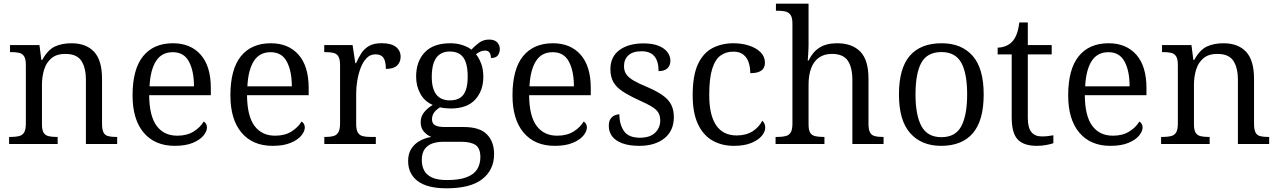

<svg xmlns="http://www.w3.org/2000/svg" viewBox="-20 -780 6922 1040"><path d="M29.3 0V-38.3H40Q66.3 -38.3 84 -43Q101.7 -47.7 110.8 -62.8Q120 -78 120 -110V-429Q120 -459.3 111 -474.2Q102 -489 85.3 -493.3Q68.7 -497.7 44.7 -497.7H34.3V-536H193.7L204 -455.3H208.7Q239.3 -510.7 277.8 -528.2Q316.3 -545.7 366.3 -545.7Q447 -545.7 489.8 -499.3Q532.7 -453 532.7 -353.3V-110.7Q532.7 -78 540.5 -62.8Q548.3 -47.7 564.7 -43Q581 -38.3 607 -38.3H614.7V0H445.3V-347.7Q445.3 -413 420.7 -450.5Q396 -488 334.3 -488Q286 -488 258.2 -464.2Q230.3 -440.3 218.8 -402.3Q207.3 -364.3 207.3 -321.7V-106.3Q207.3 -75.7 216.2 -61.3Q225 -47 242.2 -42.7Q259.3 -38.3 285 -38.3H292.3V0Z M926.7 10Q818.7 10 758.3 -61.5Q698 -133 698 -263.3Q698 -404.7 754.8 -475.2Q811.7 -545.7 917 -545.7Q1012.3 -545.7 1067.2 -483.5Q1122 -421.3 1122 -302.7V-264.3H788Q789 -151 828.7 -98Q868.3 -45 940 -45Q993.3 -45 1029.5 -68Q1065.7 -91 1083.3 -121.7Q1090.3 -118 1095.7 -109.7Q1101 -101.3 1101 -89.3Q1101 -68.7 1082 -45.5Q1063 -22.3 1024.3 -6.2Q985.7 10 926.7 10ZM1030.7 -312.3Q1030.7 -395.3 1003.5 -446.3Q976.3 -497.3 916 -497.3Q855.3 -497.3 824.8 -448.8Q794.3 -400.3 790 -312.3Z M1456.7 10Q1348.7 10 1288.3 -61.5Q1228 -133 1228 -263.3Q1228 -404.7 1284.8 -475.2Q1341.7 -545.7 1447 -545.7Q1542.3 -545.7 1597.2 -483.5Q1652 -421.3 1652 -302.7V-264.3H1318Q1319 -151 1358.7 -98Q1398.3 -45 1470 -45Q1523.3 -45 1559.5 -68Q1595.7 -91 1613.3 -121.7Q1620.3 -118 1625.7 -109.7Q1631 -101.3 1631 -89.3Q1631 -68.7 1612 -45.5Q1593 -22.3 1554.3 -6.2Q1515.7 10 1456.7 10ZM1560.7 -312.3Q1560.7 -395.3 1533.5 -446.3Q1506.3 -497.3 1446 -497.3Q1385.3 -497.3 1354.8 -448.8Q1324.3 -400.3 1320 -312.3Z M1736.7 0V-38.3H1744.7Q1769.3 -38.3 1786.3 -43Q1803.3 -47.7 1812.7 -63.5Q1822 -79.3 1822 -111.7V-428.3Q1822 -458.7 1813.2 -473.8Q1804.3 -489 1786.7 -493.3Q1769 -497.7 1743.3 -497.7H1736.3V-536H1889.7L1904.7 -437.7H1908.7Q1921.3 -467.3 1937.5 -492Q1953.7 -516.7 1979.5 -531.3Q2005.3 -546 2047 -546Q2098.3 -546 2124.2 -526.2Q2150 -506.3 2150 -472.3Q2150 -443.3 2130.8 -425Q2111.7 -406.7 2070 -406.7Q2070 -448.3 2057 -467Q2044 -485.7 2013.7 -485.7Q1985.3 -485.7 1965.5 -465Q1945.7 -444.3 1933.5 -412Q1921.3 -379.7 1915.3 -343.3Q1909.3 -307 1909.3 -275.3V-108Q1909.3 -77 1918.5 -62Q1927.7 -47 1944.5 -42.7Q1961.3 -38.3 1985.3 -38.3H2015.7V0Z M2398.3 240Q2295 240 2242.8 201Q2190.7 162 2190.7 91.7Q2190.7 52.7 2208 25.7Q2225.3 -1.3 2253.8 -17Q2282.3 -32.7 2316.3 -38.3Q2294.3 -46.7 2276.5 -66.5Q2258.7 -86.3 2258.7 -118.3Q2258.7 -148.3 2276.5 -171Q2294.3 -193.7 2324 -211.7Q2280 -230.3 2257 -272Q2234 -313.7 2234 -364.7Q2234 -447.3 2280.7 -496.5Q2327.3 -545.7 2420 -545.7Q2456 -545.7 2486.3 -535.3Q2516.7 -525 2533.3 -511Q2549.7 -529.3 2573.7 -547.5Q2597.7 -565.7 2629 -565.7Q2659 -565.7 2673.2 -550.5Q2687.3 -535.3 2687.3 -515Q2687.3 -494.3 2676.5 -480Q2665.7 -465.7 2639.3 -465.7Q2639.3 -483.3 2632 -494.7Q2624.7 -506 2607.7 -506Q2593 -506 2581.5 -500.5Q2570 -495 2558.3 -486.3Q2575 -465.3 2586.5 -435Q2598 -404.7 2598 -364Q2598 -289 2554.2 -240.7Q2510.3 -192.3 2420 -192.3Q2408 -192.3 2390.2 -194.2Q2372.3 -196 2363.7 -198.7Q2345.7 -188.3 2332.8 -172.3Q2320 -156.3 2320 -133.3Q2320 -111.3 2336.5 -101.7Q2353 -92 2389 -92H2492Q2578.3 -92 2617.3 -52.3Q2656.3 -12.7 2656.3 54.7Q2656.3 139.7 2592.8 189.8Q2529.3 240 2398.3 240ZM2400.7 195.3Q2467.7 195.3 2507.5 180Q2547.3 164.7 2564.7 136.7Q2582 108.7 2582 71Q2582 22.7 2555.7 5.3Q2529.3 -12 2479.3 -12H2380Q2350 -12 2323.8 -3.5Q2297.7 5 2281.2 26.5Q2264.7 48 2264.7 88.3Q2264.7 119 2277.5 143.3Q2290.3 167.7 2320 181.5Q2349.7 195.3 2400.7 195.3ZM2417 -236.3Q2450.7 -236.3 2471.8 -249.8Q2493 -263.3 2503.2 -292Q2513.3 -320.7 2513.3 -365Q2513.3 -411 2503.3 -441.2Q2493.3 -471.3 2471.8 -486.2Q2450.3 -501 2416.3 -501Q2384 -501 2362.2 -485.8Q2340.3 -470.7 2329.5 -440Q2318.7 -409.3 2318.7 -364Q2318.7 -299.3 2343.5 -267.8Q2368.3 -236.3 2417 -236.3Z M2984.7 10Q2876.7 10 2816.3 -61.5Q2756 -133 2756 -263.3Q2756 -404.7 2812.8 -475.2Q2869.7 -545.7 2975 -545.7Q3070.3 -545.7 3125.2 -483.5Q3180 -421.3 3180 -302.7V-264.3H2846Q2847 -151 2886.7 -98Q2926.3 -45 2998 -45Q3051.3 -45 3087.5 -68Q3123.7 -91 3141.3 -121.7Q3148.3 -118 3153.7 -109.7Q3159 -101.3 3159 -89.3Q3159 -68.7 3140 -45.5Q3121 -22.3 3082.3 -6.2Q3043.7 10 2984.7 10ZM3088.7 -312.3Q3088.7 -395.3 3061.5 -446.3Q3034.3 -497.3 2974 -497.3Q2913.3 -497.3 2882.8 -448.8Q2852.3 -400.3 2848 -312.3Z M3443 10Q3387.3 10 3350.3 -4Q3313.3 -18 3295.5 -42Q3277.7 -66 3277.7 -97.7Q3277.7 -122.7 3287 -136.2Q3296.3 -149.7 3310 -155.3Q3323.7 -161 3335 -161Q3335 -105.7 3360 -69.8Q3385 -34 3446 -34Q3500.7 -34 3528.5 -61Q3556.3 -88 3556.3 -127.7Q3556.3 -151 3546.8 -168.3Q3537.3 -185.7 3512 -201.5Q3486.7 -217.3 3440.3 -237.7Q3387 -262.3 3352.8 -284.7Q3318.7 -307 3302.5 -335.5Q3286.3 -364 3286.3 -406Q3286.3 -472.3 3335.3 -508.7Q3384.3 -545 3466 -545Q3515.7 -545 3548.2 -531.5Q3580.7 -518 3596 -496.5Q3611.3 -475 3611.3 -451.7Q3611.3 -425.3 3595.3 -410Q3579.3 -394.7 3547.3 -394.7Q3547.3 -448.7 3524.3 -475.5Q3501.3 -502.3 3455.7 -502.3Q3407 -502.3 3383.5 -480Q3360 -457.7 3360 -421.7Q3360 -394.7 3373.2 -376.5Q3386.3 -358.3 3414 -342.5Q3441.7 -326.7 3487.7 -307.7Q3538 -286 3569.5 -263.7Q3601 -241.3 3615.5 -213.2Q3630 -185 3630 -146Q3630 -71.3 3578.7 -30.7Q3527.3 10 3443 10Z M3954.7 10Q3890.3 10 3840.2 -18.2Q3790 -46.3 3761 -106.8Q3732 -167.3 3732 -264.3Q3732 -372 3760.8 -433Q3789.7 -494 3839.7 -519.8Q3889.7 -545.7 3952.3 -545.7Q3999.3 -545.7 4038.2 -532.8Q4077 -520 4100.2 -496.5Q4123.3 -473 4123.3 -441Q4123.3 -422 4115.2 -409.5Q4107 -397 4089.5 -390.3Q4072 -383.7 4044 -383.7Q4044 -414.3 4035.5 -441Q4027 -467.7 4006.7 -484Q3986.3 -500.3 3952 -500.3Q3912.3 -500.3 3883 -479.2Q3853.7 -458 3837.7 -406.8Q3821.7 -355.7 3821.7 -265.3Q3821.7 -156.3 3859.2 -101.3Q3896.7 -46.3 3970.7 -46.3Q4022.7 -46.7 4057.3 -69.3Q4092 -92 4109 -126Q4116.7 -119.3 4120.8 -110Q4125 -100.7 4125 -88.7Q4125 -66.7 4106 -43.8Q4087 -21 4049.3 -5.5Q4011.7 10 3954.7 10Z M4181 0V-38.3H4192.3Q4218 -38.3 4236 -43Q4254 -47.7 4263.2 -62.8Q4272.3 -78 4272.3 -110V-652.3Q4272.3 -683.7 4262.7 -698.3Q4253 -713 4236 -717.3Q4219 -721.7 4196.3 -721.7H4183V-760H4359.7V-534.7Q4359.7 -518 4358.5 -499.3Q4357.3 -480.7 4356.3 -467.3Q4355.3 -454 4355.3 -452.3H4360Q4381.3 -498 4418.7 -521.8Q4456 -545.7 4513.7 -545.7Q4596 -545.7 4640.2 -500.2Q4684.3 -454.7 4684.3 -354.3V-110.7Q4684.3 -78 4692.5 -62.8Q4700.7 -47.7 4717.2 -43Q4733.7 -38.3 4759.3 -38.3H4766V0H4597V-346.3Q4597 -415.3 4572 -451.7Q4547 -488 4486.3 -488Q4444 -488 4415.8 -467.8Q4387.7 -447.7 4373.7 -410.3Q4359.7 -373 4359.7 -321.7V-106.3Q4359.7 -75.7 4368.5 -61.3Q4377.3 -47 4395 -42.7Q4412.7 -38.3 4438.3 -38.3H4445.7V0Z M5077.7 10Q4971.3 10 4910.3 -58.7Q4849.3 -127.3 4849.3 -268.3Q4849.3 -409.3 4907.8 -477.5Q4966.3 -545.7 5081 -545.7Q5187.7 -545.7 5248 -478Q5308.3 -410.3 5308.3 -268.3Q5308.3 -127.3 5249.7 -58.7Q5191 10 5077.7 10ZM5079 -37Q5156.3 -37 5187.5 -97.2Q5218.7 -157.3 5218.7 -268.3Q5218.7 -384 5186.5 -441Q5154.3 -498 5079.7 -498Q5002.7 -498 4970.8 -440.5Q4939 -383 4939 -268.3Q4939 -156 4971.3 -96.5Q5003.7 -37 5079 -37Z M5595.7 10Q5525.7 10 5492.8 -24.3Q5460 -58.7 5460 -144.7V-485.3H5384V-522Q5405 -522 5426 -530Q5447 -538 5461.3 -553Q5476.3 -568 5486.3 -593.2Q5496.3 -618.3 5501.3 -658.3H5547.3V-536H5676.7V-485.3H5547.3V-142Q5547.3 -88.7 5566.5 -64.8Q5585.7 -41 5622.7 -41Q5640 -41 5655.2 -42.7Q5670.3 -44.3 5685.7 -47.3V-4.3Q5672 0.7 5647.2 5.3Q5622.3 10 5595.7 10Z M5994.7 10Q5886.7 10 5826.3 -61.5Q5766 -133 5766 -263.3Q5766 -404.7 5822.8 -475.2Q5879.7 -545.7 5985 -545.7Q6080.3 -545.7 6135.2 -483.5Q6190 -421.3 6190 -302.7V-264.3H5856Q5857 -151 5896.7 -98Q5936.3 -45 6008 -45Q6061.3 -45 6097.5 -68Q6133.7 -91 6151.3 -121.7Q6158.3 -118 6163.7 -109.7Q6169 -101.3 6169 -89.3Q6169 -68.7 6150 -45.5Q6131 -22.3 6092.3 -6.2Q6053.7 10 5994.7 10ZM6098.7 -312.3Q6098.7 -395.3 6071.5 -446.3Q6044.3 -497.3 5984 -497.3Q5923.3 -497.3 5892.8 -448.8Q5862.3 -400.3 5858 -312.3Z M6269.3 0V-38.3H6280Q6306.3 -38.3 6324 -43Q6341.7 -47.7 6350.8 -62.8Q6360 -78 6360 -110V-429Q6360 -459.3 6351 -474.2Q6342 -489 6325.3 -493.3Q6308.7 -497.7 6284.7 -497.7H6274.3V-536H6433.7L6444 -455.3H6448.7Q6479.3 -510.7 6517.8 -528.2Q6556.3 -545.7 6606.3 -545.7Q6687 -545.7 6729.8 -499.3Q6772.7 -453 6772.7 -353.3V-110.7Q6772.7 -78 6780.5 -62.8Q6788.3 -47.7 6804.7 -43Q6821 -38.3 6847 -38.3H6854.7V0H6685.3V-347.7Q6685.3 -413 6660.7 -450.5Q6636 -488 6574.3 -488Q6526 -488 6498.2 -464.2Q6470.3 -440.3 6458.8 -402.3Q6447.3 -364.3 6447.3 -321.7V-106.3Q6447.3 -75.7 6456.2 -61.3Q6465 -47 6482.2 -42.7Q6499.3 -38.3 6525 -38.3H6532.3V0Z"/></svg>

Font: Noto Serif Hentaigana ExtraLight
Style: Regular
Weight: 200
Designer: Kazuhiro Yamada
Foundry: nipponia
Version: Version 1.000